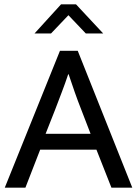

<svg xmlns="http://www.w3.org/2000/svg" viewBox="-20 -864 630 884"><path d="M256 -630H338L589 0H493L424 -175H165L97 0H2ZM190 -248H397L355 -357Q338 -400 324 -440Q310 -480 296 -522H294Q280 -480 265 -441Q250 -402 233 -357ZM261 -844H330L455 -710H375L295 -794L215 -710H139Z"/></svg>

Font: Mukta Vaani
Style: Regular
Weight: 400
Designer: Noopur Datye, Girish Dalvi, Yashodeep Gholap, Pallavi Karambelkar
Foundry: Ek Type
Version: Version 2.538;PS 1.000;hotconv 16.6.51;makeotf.lib2.5.65220;